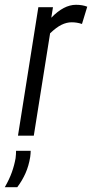

<svg xmlns="http://www.w3.org/2000/svg" viewBox="-74 -566 384 801"><path d="M147 -536 140 -492Q192 -546 243 -546Q270 -546 290 -538L268 -466Q247 -473 225 -473Q204 -473 182.5 -462.5Q161 -452 135 -427L67 0H1L86 -536ZM-7 63H54Q54 74 52 89Q46 126 32.5 156.5Q19 187 -2 215H-54Q-35 182 -24.5 152.5Q-14 123 -9 94Q-7 78 -7 63Z"/></svg>

Font: Georama Condensed
Style: Italic
Weight: 400
Width: 3
Italic angle: -9°
Designer: Jean-Baptiste Levee
Foundry: Production Type
Version: Version 1.000